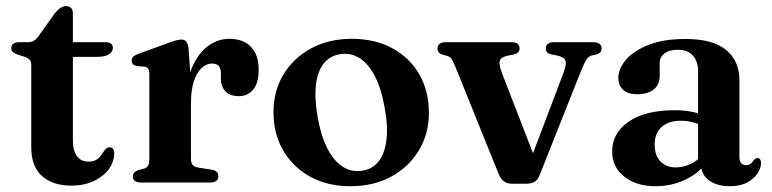

<svg xmlns="http://www.w3.org/2000/svg" viewBox="-20 -616 2604 648"><path d="M63 -424.5 40 -431.5Q28 -435.5 23 -440.8Q18 -446 18 -453Q18 -463 24.8 -468.2Q31.5 -473.5 43 -473.5H73.5Q85.5 -473.5 93.5 -478Q101.5 -482.5 110 -494L164.5 -570.5Q175 -583.5 184.5 -589.5Q194 -595.5 203.5 -595.5Q214 -595.5 220 -589Q226 -582.5 226 -570V-142.5Q226 -107.5 239.8 -89Q253.5 -70.5 278 -70.5Q296.5 -70.5 306.8 -77.8Q317 -85 323 -94.5Q329 -104 334.8 -111.2Q340.5 -118.5 349.5 -119Q357 -119 361.2 -114Q365.5 -109 365.5 -97.5Q365 -69 346.8 -44.5Q328.5 -20 296 -4.8Q263.5 10.5 222 10.5Q158 10.5 121.8 -21.8Q85.5 -54 85.5 -119V-395Q85.5 -408 80.2 -414.2Q75 -420.5 63 -424.5ZM170.5 -424V-473.5H336Q347.5 -473.5 354.2 -468.8Q361 -464 361 -455Q361 -442 348 -433Q335 -424 306 -424Z M607 -265Q607 -337.5 627.5 -386.5Q648 -435.5 681.5 -460.2Q715 -485 753.5 -485Q801 -485 827 -458Q853 -431 853 -380.5Q853 -335.5 834.5 -313.5Q816 -291.5 786.5 -291.5Q756.5 -291.5 741 -307.5Q725.5 -323.5 725.5 -352V-370Q725 -386 718 -393.8Q711 -401.5 695 -401.5Q677.5 -401.5 661.2 -387Q645 -372.5 634.8 -343Q624.5 -313.5 624.5 -267.5ZM616.5 -450.5 624.5 -337V-80.5Q624.5 -66 630.2 -59.2Q636 -52.5 651 -50L694 -43.5Q705.5 -41.5 711.2 -36Q717 -30.5 717 -21Q717 -11 709.8 -5.5Q702.5 0 689 0H455.5Q441.5 0 435 -5.5Q428.5 -11 428.5 -20.5Q428.5 -28 433 -33.2Q437.5 -38.5 447 -42L466.5 -47Q475.5 -50 479.8 -57.2Q484 -64.5 484 -80V-365.5Q484 -378.5 480.2 -384Q476.5 -389.5 468 -391L441.5 -393Q432.5 -395 428.5 -399.5Q424.5 -404 424.5 -411Q424.5 -419.5 429.5 -424.5Q434.5 -429.5 447.5 -434.5L538.5 -467.5Q563 -477 574.5 -479.8Q586 -482.5 592.5 -482.5Q603.5 -482.5 609 -475.2Q614.5 -468 616.5 -450.5Z M1167.5 -485Q1245 -485 1303.5 -453.5Q1362 -422 1394.8 -365.8Q1427.5 -309.5 1427.5 -235Q1427.5 -164.5 1393.8 -108.5Q1360 -52.5 1300.5 -20Q1241 12.5 1162.5 12.5Q1085.5 12.5 1027.2 -19.5Q969 -51.5 936 -107.8Q903 -164 903 -237.5Q903 -309 936.8 -364.8Q970.5 -420.5 1030 -452.8Q1089.5 -485 1167.5 -485ZM1203 -40Q1237 -45 1257.8 -71.2Q1278.5 -97.5 1284.2 -143.5Q1290 -189.5 1278 -254Q1266.5 -318.5 1244.5 -360.2Q1222.5 -402 1192.5 -420.5Q1162.5 -439 1127.5 -433Q1093 -427.5 1072.2 -401.2Q1051.5 -375 1046.2 -329.2Q1041 -283.5 1052.5 -218.5Q1064 -154.5 1086 -112.8Q1108 -71 1138 -52.5Q1168 -34 1203 -40Z M1758 4H1707Q1691.5 4 1680.8 -4Q1670 -12 1663 -28.5L1516 -393Q1508 -412 1502.8 -418.5Q1497.5 -425 1490 -427L1474 -431.5Q1464.5 -434.5 1460.5 -439.5Q1456.5 -444.5 1456.5 -452.5Q1456.5 -462.5 1463.8 -468Q1471 -473.5 1483 -473.5H1707Q1733.5 -473.5 1733.5 -452.5Q1733.5 -444.5 1729 -439.5Q1724.5 -434.5 1713 -432L1694.5 -428.5Q1671.5 -423.5 1667 -411.5Q1662.5 -399.5 1674 -369.5L1791.5 -66.5L1760 -49L1881.5 -369.5Q1893 -399.5 1888.2 -411.5Q1883.5 -423.5 1861 -428.5L1842 -432Q1831.5 -434.5 1826.8 -439.5Q1822 -444.5 1822 -452.5Q1822 -462.5 1829 -468Q1836 -473.5 1848 -473.5H1984Q1996.5 -473.5 2003.5 -468Q2010.5 -462.5 2010.5 -452.5Q2010.5 -445.5 2006.5 -440.2Q2002.5 -435 1991.5 -432L1976 -428.5Q1966.5 -426 1958.8 -414Q1951 -402 1939.5 -373L1801.5 -25.5Q1795 -8 1783.5 -2Q1772 4 1758 4Z M2345.5 -63.5V-74L2336 -76V-374.5Q2336 -409.5 2318.2 -428.8Q2300.5 -448 2268 -448Q2238.5 -448 2222.5 -435.5Q2206.5 -423 2206.5 -404.5V-360.5Q2206.5 -330.5 2186.5 -314.2Q2166.5 -298 2130 -298Q2099 -298 2083 -312.8Q2067 -327.5 2067 -353Q2067 -384.5 2093 -414.8Q2119 -445 2169.5 -464.8Q2220 -484.5 2294 -484.5Q2386 -484.5 2430.8 -447.2Q2475.5 -410 2475.5 -346.5V-86.5Q2475.5 -72.5 2481.2 -65.5Q2487 -58.5 2497.5 -58.5Q2508.5 -58.5 2514 -63.8Q2519.5 -69 2523.5 -74.5Q2526 -78 2529 -80.2Q2532 -82.5 2536.5 -82.5Q2542.5 -82.5 2545.5 -78Q2548.5 -73.5 2548.5 -66Q2548.5 -49 2536.8 -31Q2525 -13 2501.8 -0.2Q2478.5 12.5 2443.5 12.5Q2399 12.5 2372.2 -7.8Q2345.5 -28 2345.5 -63.5ZM2046 -104.5Q2046 -167 2101.8 -205.5Q2157.5 -244 2257.5 -244Q2290 -244 2316.2 -238.5Q2342.5 -233 2361.5 -223.5L2350.5 -191.5Q2333.5 -199.5 2315.8 -204Q2298 -208.5 2277.5 -208.5Q2236 -208.5 2212.8 -187.2Q2189.5 -166 2189.5 -128.5Q2189.5 -91 2209.2 -71Q2229 -51 2260.5 -51Q2287.5 -51 2312.2 -63.2Q2337 -75.5 2354 -97.5L2365 -69Q2337.5 -30 2291.2 -8.8Q2245 12.5 2193 12.5Q2127.5 12.5 2086.8 -20Q2046 -52.5 2046 -104.5Z"/></svg>

Font: Fraunces SemiBold
Style: Regular
Weight: 600
Version: Version 1.000;[b76b70a41]